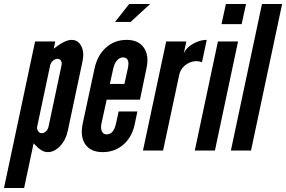

<svg xmlns="http://www.w3.org/2000/svg" viewBox="-20 -755 1435 963"><path d="M0 188H101L148.5 -36Q170.5 -12 186.8 -2Q203 8 219.5 8Q253 8 281.8 -22.8Q310.5 -53.5 320 -99L394 -448Q403.5 -493 387.5 -524Q371.5 -555 339 -555Q306 -555 249.5 -511L257 -547H156ZM189.5 -87Q178.5 -87 171.2 -97.2Q164 -107.5 166.5 -120L231.5 -427Q234.5 -440.5 245.5 -450.2Q256.5 -460 268.5 -460Q280 -460 285.8 -450.5Q291.5 -441 288.5 -427L223.5 -120Q220.5 -106 210.8 -96.5Q201 -87 189.5 -87Z M495 8Q556 8 599.2 -30Q642.5 -68 656 -133L669 -196H575L562 -136Q550 -81 515 -81Q498 -81 491 -96.2Q484 -111.5 489 -136L515 -255H682L715 -414Q728.5 -478 701 -516.5Q673.5 -555 615 -555Q555 -555 511.8 -516.5Q468.5 -478 454 -411L395 -136Q381 -70 408 -31Q435 8 495 8ZM531 -334 548 -411Q554 -437.5 567 -452.2Q580 -467 597 -467Q633.5 -467 621 -411L604 -334ZM557 -645H635L733 -735H628Z M697 0H798L879 -380Q884.5 -405 902.5 -422.2Q920.5 -439.5 944.8 -445.8Q969 -452 993 -443L1017 -555Q993 -555 968.8 -545.2Q944.5 -535.5 926.2 -520Q908 -504.5 901.5 -486L914.5 -547H813.5Z M1091 -634H1192L1214 -735H1113ZM957 0H1058L1174 -547H1073Z M1138 0H1239L1395 -735H1294Z"/></svg>

Font: League Gothic
Style: Italic
Weight: 400
Designer: The League of Moveable Type
Version: Version 1.600; ttfautohint (v1.8.3)